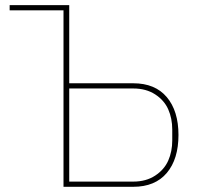

<svg xmlns="http://www.w3.org/2000/svg" viewBox="-20 -718 766 738"><path d="M224.1 0V-678.2H17.1V-698.2H246.1V-397.9H492.2Q576.2 -397.9 621.1 -344.7Q666 -291.5 666 -199.2Q666 -106.4 621.1 -53.2Q576.2 0 492.2 0ZM246.1 -20H492.2Q541.5 -20 576.4 -43Q611.3 -65.9 626.7 -100.8Q642.1 -135.7 642.1 -178.2V-220.2Q642.1 -262.7 626.7 -297.6Q611.3 -332.5 576.4 -355.2Q541.5 -377.9 492.2 -377.9H246.1Z"/></svg>

Font: Anuphan Thin
Style: Regular
Weight: 250
Designer: Mike Abbink, Paul van der Laan, Pieter van Rosmalen, Mint Tantisuwanna
Foundry: Bold Monday; Cadson Demak
Version: Version 3.002;hotconv 1.0.109;makeotfexe 2.5.65596